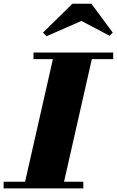

<svg xmlns="http://www.w3.org/2000/svg" viewBox="-65 -1040 645 1060"><path d="M384.5 -924.5 192 -840 172.5 -860 335 -1019.5H439.5L557.5 -860L540 -842.5ZM-45 -36.5H73.5L227 -713.5H120V-750H560V-713.5H442L288.5 -36.5H395V0H-45Z"/></svg>

Font: Bodoni* 06pt Fatface
Style: Italic
Weight: 900
Italic angle: -13°
Version: Version 2.3